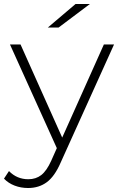

<svg xmlns="http://www.w3.org/2000/svg" viewBox="-47 -745 595 963"><path d="M525 -522 257 71Q227 140 187.5 169Q148 198 94 198Q58 198 26.5 186Q-5 174 -27 151L-2 113Q38 154 95 154Q133 154 160 133Q187 112 210 61L238 -2L3 -522H56L265 -55L474 -522ZM332 -725H404L247 -607H193Z"/></svg>

Font: Montserrat Atlas Light
Style: Regular
Weight: 300
Designer: Julieta Ulanovsky
Foundry: Julieta Ulanovsky
Version: Version 7.200